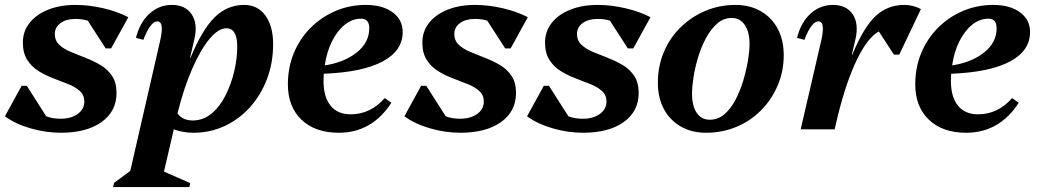

<svg xmlns="http://www.w3.org/2000/svg" viewBox="-35 -526 4232 781"><path d="M213 14Q151 14 89 -4Q27 -22 -15 -53L53 -177H74L153 -53Q178 -43 212 -43Q254 -43 281 -62.5Q308 -82 308 -113Q308 -139 290 -155.5Q272 -172 243.5 -183.5Q215 -195 183 -207Q151 -219 122.5 -236.5Q94 -254 76 -282Q58 -310 58 -353Q58 -398 85 -432.5Q112 -467 160.5 -486.5Q209 -506 272 -506Q327 -506 385 -492.5Q443 -479 487 -456L417 -329H395L322 -442Q300 -449 272 -449Q234 -449 211 -432Q188 -415 188 -388Q188 -361 206 -344Q224 -327 252.5 -315Q281 -303 313.5 -290.5Q346 -278 374.5 -261Q403 -244 421 -217Q439 -190 439 -148Q439 -73 378 -29.5Q317 14 213 14Z M425 235 429 218 495 169 617 -363Q634 -439 605 -439Q577 -439 548 -364L518 -372Q534 -435 573 -470.5Q612 -506 664 -506Q719 -506 744.5 -468Q770 -430 756 -368L738 -291H740Q787 -405 838 -455.5Q889 -506 958 -506Q1013 -506 1044.5 -463Q1076 -420 1076 -346Q1076 -270 1051 -204.5Q1026 -139 982 -90Q938 -41 879 -13.5Q820 14 752 14Q709 14 672 0L632 172L739 219L735 235ZM886 -411Q853 -411 817 -367.5Q781 -324 747 -246.5Q713 -169 687 -65Q707 -36 749 -36Q792 -36 826 -64.5Q860 -93 883 -139Q906 -185 918 -237Q930 -289 930 -336Q930 -411 886 -411Z M1343 14Q1247 14 1191.5 -39Q1136 -92 1136 -183Q1136 -251 1160 -309.5Q1184 -368 1227.5 -412Q1271 -456 1329 -481Q1387 -506 1453 -506Q1521 -506 1562 -476Q1603 -446 1603 -396Q1603 -319 1520.5 -275.5Q1438 -232 1282 -226Q1281 -211 1281 -197Q1281 -132 1309.5 -96.5Q1338 -61 1391 -61Q1472 -61 1530 -127L1557 -108Q1478 14 1343 14ZM1434 -450Q1398 -450 1367.5 -425.5Q1337 -401 1315.5 -358Q1294 -315 1286 -260Q1365 -272 1416 -312.5Q1467 -353 1467 -411Q1467 -450 1434 -450Z M1838 14Q1776 14 1714 -4Q1652 -22 1610 -53L1678 -177H1699L1778 -53Q1803 -43 1837 -43Q1879 -43 1906 -62.5Q1933 -82 1933 -113Q1933 -139 1915 -155.5Q1897 -172 1868.5 -183.5Q1840 -195 1808 -207Q1776 -219 1747.5 -236.5Q1719 -254 1701 -282Q1683 -310 1683 -353Q1683 -398 1710 -432.5Q1737 -467 1785.5 -486.5Q1834 -506 1897 -506Q1952 -506 2010 -492.5Q2068 -479 2112 -456L2042 -329H2020L1947 -442Q1925 -449 1897 -449Q1859 -449 1836 -432Q1813 -415 1813 -388Q1813 -361 1831 -344Q1849 -327 1877.5 -315Q1906 -303 1938.5 -290.5Q1971 -278 1999.5 -261Q2028 -244 2046 -217Q2064 -190 2064 -148Q2064 -73 2003 -29.5Q1942 14 1838 14Z M2337 14Q2275 14 2213 -4Q2151 -22 2109 -53L2177 -177H2198L2277 -53Q2302 -43 2336 -43Q2378 -43 2405 -62.5Q2432 -82 2432 -113Q2432 -139 2414 -155.5Q2396 -172 2367.5 -183.5Q2339 -195 2307 -207Q2275 -219 2246.5 -236.5Q2218 -254 2200 -282Q2182 -310 2182 -353Q2182 -398 2209 -432.5Q2236 -467 2284.5 -486.5Q2333 -506 2396 -506Q2451 -506 2509 -492.5Q2567 -479 2611 -456L2541 -329H2519L2446 -442Q2424 -449 2396 -449Q2358 -449 2335 -432Q2312 -415 2312 -388Q2312 -361 2330 -344Q2348 -327 2376.5 -315Q2405 -303 2437.5 -290.5Q2470 -278 2498.5 -261Q2527 -244 2545 -217Q2563 -190 2563 -148Q2563 -73 2502 -29.5Q2441 14 2337 14Z M2837 14Q2778 14 2734 -11.5Q2690 -37 2665.5 -82.5Q2641 -128 2641 -189Q2641 -256 2665 -313.5Q2689 -371 2732.5 -414Q2776 -457 2833.5 -481.5Q2891 -506 2957 -506Q3015 -506 3059.5 -480.5Q3104 -455 3128.5 -409Q3153 -363 3153 -302Q3153 -236 3128.5 -178.5Q3104 -121 3061 -77.5Q3018 -34 2960.5 -10Q2903 14 2837 14ZM2852 -39Q2886 -39 2912 -61.5Q2938 -84 2957 -120.5Q2976 -157 2988.5 -199Q3001 -241 3007.5 -280Q3014 -319 3014 -346Q3014 -396 2994.5 -424.5Q2975 -453 2942 -453Q2908 -453 2882 -430Q2856 -407 2836.5 -370.5Q2817 -334 2804.5 -292.5Q2792 -251 2786 -212Q2780 -173 2780 -146Q2780 -95 2799 -67Q2818 -39 2852 -39Z M3222 0 3306 -363Q3323 -439 3294 -439Q3266 -439 3237 -364L3207 -372Q3223 -435 3262 -470.5Q3301 -506 3353 -506Q3408 -506 3433.5 -468Q3459 -430 3445 -368L3430 -304H3432Q3477 -413 3525.5 -459.5Q3574 -506 3644 -506Q3679 -506 3711 -489L3623 -304H3601L3540 -398Q3495 -374 3451.5 -285Q3408 -196 3373 -55L3360 0Z M3895 14Q3799 14 3743.5 -39Q3688 -92 3688 -183Q3688 -251 3712 -309.5Q3736 -368 3779.5 -412Q3823 -456 3881 -481Q3939 -506 4005 -506Q4073 -506 4114 -476Q4155 -446 4155 -396Q4155 -319 4072.5 -275.5Q3990 -232 3834 -226Q3833 -211 3833 -197Q3833 -132 3861.5 -96.5Q3890 -61 3943 -61Q4024 -61 4082 -127L4109 -108Q4030 14 3895 14ZM3986 -450Q3950 -450 3919.5 -425.5Q3889 -401 3867.5 -358Q3846 -315 3838 -260Q3917 -272 3968 -312.5Q4019 -353 4019 -411Q4019 -450 3986 -450Z"/></svg>

Font: Platypi SemiBold
Style: Italic
Weight: 600
Italic angle: -13°
Designer: David Sargent
Foundry: Bolt Cutter Type
Version: Version 1.200; ttfautohint (v1.8.4.7-5d5b)